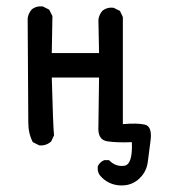

<svg xmlns="http://www.w3.org/2000/svg" viewBox="-20 -449 540 597"><path d="M347 127Q315 123 294 100Q282 88 284 68Q290 55 304 49H319Q339 70 366 66.5Q393 63 390 -7Q345 -5 314 -9.5Q283 -14 286 -56L288 -208H141Q145 -56 148 -28L139 -9Q123 5 102 3L82 -7Q68 -34 68 -67.5Q68 -101 66 -392Q68 -407 78 -419Q92 -431 113 -429L133 -419L143 -399L141 -284H288L286 -388Q288 -403 298 -415Q312 -427 333 -425L353 -415L362 -396V-63Q407 -67 430.5 -61.5Q454 -56 448 -11Q444 22 439.5 55Q435 88 409.5 109.5Q384 131 347 127Z"/></svg>

Font: Kosefont JP
Style: Regular
Weight: 400
Designer: Nozomi Seto 瀬戸のぞみ
Version: Version 3.00;June 19, 2020